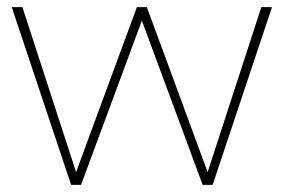

<svg xmlns="http://www.w3.org/2000/svg" viewBox="-20 -520 798 540"><path d="M715 -500H745L578 0H550L379 -462L208 0H180L13 -500H43L194 -36L365 -500H393L564 -36Z"/></svg>

Font: Prodigy Sans ExtraLight
Style: Regular
Weight: 200
Designer: Wei Huang
Foundry: Wei Huang
Version: Version 1.003; ttfautohint (v1.8.3)